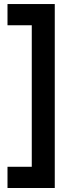

<svg xmlns="http://www.w3.org/2000/svg" viewBox="-20 -770 349 950"><path d="M251 160.2H17.1V55.2H137.2V-645H17.1V-750H251Z"/></svg>

Font: TASA Explorer SemiBold
Style: Regular
Weight: 600
Designer: Weizhong Zhang
Foundry: Local Remote
Version: Version 1.000;Glyphs 3.1.2 (3151)